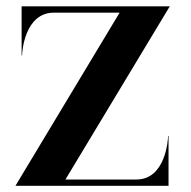

<svg xmlns="http://www.w3.org/2000/svg" viewBox="-20 -602 618 622"><path d="M530 -581.5H50V-422.5H51.5C51.5 -435 60.5 -561 154.5 -561H367.5L30 0H526V-161.5H524.5C524.5 -148.5 516 -20.5 422 -20.5H192Z"/></svg>

Font: Beautique Display
Style: Bold
Weight: 700
Designer: Nhat-Quang Ngo
Version: Version 1.100;Glyphs 3.2.3 (3260)